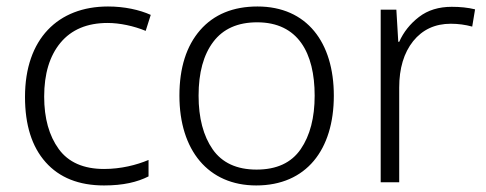

<svg xmlns="http://www.w3.org/2000/svg" viewBox="-20 -562 1500 592"><path d="M300.8 9.8C359.9 9.8 403.3 -0.5 438 -18.1V-68.8C400.9 -53.2 353 -41 300.8 -41C237.8 -41 190.9 -61.5 161.1 -102.5C131.3 -143.6 116.2 -197.3 116.2 -264.2C116.2 -334 132.8 -389.6 166.5 -430.2C200.2 -470.7 248.5 -491.2 312 -491.2C349.1 -491.2 392.6 -481.9 429.2 -466.8L444.8 -516.1C410.2 -531.7 363.8 -542 313 -542C159.2 -542 57.1 -442.4 57.1 -263.2C57.1 -176.8 78.1 -109.9 120.6 -62C163.1 -14.2 223.1 9.8 300.8 9.8Z M1009.3 -267.1C1009.3 -431.2 926.3 -542 773.9 -542C698.7 -542 639.6 -517.6 597.2 -469.2C554.7 -420.4 533.2 -353 533.2 -267.1C533.2 -98.6 622.1 9.8 770 9.8C924.3 9.8 1009.3 -100.1 1009.3 -267.1ZM592.3 -267.1C592.3 -337.9 607.4 -393.1 637.7 -433.1C668 -473.1 712.9 -493.2 772.9 -493.2C898.9 -493.2 950.2 -398.9 950.2 -267.1C950.2 -199.2 936 -144 907.2 -102.1C878.4 -60.1 833 -39.1 771 -39.1C710 -39.1 664.6 -60.1 635.7 -101.6C606.9 -143.1 592.3 -198.2 592.3 -267.1Z M1373 -541C1333 -541 1299.3 -530.8 1272 -509.8C1244.6 -488.8 1224.1 -462.9 1210.9 -433.1H1208L1202.1 -532.2H1153.8V0H1210.9V-292C1210.9 -351.1 1225.1 -398.9 1253.9 -435.1C1282.7 -470.7 1321.3 -488.8 1370.1 -488.8C1392.6 -488.8 1414.6 -485.8 1436 -480L1444.8 -533.2C1422.9 -538.6 1398.9 -541 1373 -541Z"/></svg>

Font: Noto Reveo Sans
Style: Regular
Weight: 300
Designer: Monotype Design Team
Foundry: Monotype Imaging Inc.
Version: Version 2.007